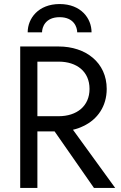

<svg xmlns="http://www.w3.org/2000/svg" viewBox="-20 -930 600 950"><path d="M117 -770H188C188 -795 204 -845 275 -845C346 -845 362 -795 362 -770H433C433 -839 381 -910 275 -910C170 -910 117 -839 117 -770ZM80 -700V0H165V-280H250L445 0H550L341 -288C359 -292 376 -298 392 -306C463 -339 508 -405 508 -490C508 -620 405 -700 270 -700ZM165 -355V-625H270C360 -625 423 -576 423 -490C423 -405 360 -355 270 -355Z"/></svg>

Font: Jost
Style: Regular
Weight: 400
Version: Version 3.710